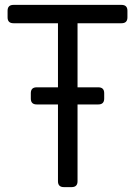

<svg xmlns="http://www.w3.org/2000/svg" viewBox="-20 -765 552 785"><path d="M241 0Q217 0 217 -24V-338H130Q106 -338 106 -362V-384Q106 -408 130 -408H217V-670H35Q11 -670 11 -694V-721Q11 -745 35 -745H477Q501 -745 501 -721V-694Q501 -670 477 -670H297V-408H382Q406 -408 406 -384V-362Q406 -338 382 -338H297V-24Q297 0 273 0Z"/></svg>

Font: Pitagon Sans Text
Style: Regular
Weight: 400
Designer: Travis Tran
Foundry: Pitagon
Version: Version 1.001; ttfautohint (v1.8.4.7-5d5b);gftools[0.9.26]